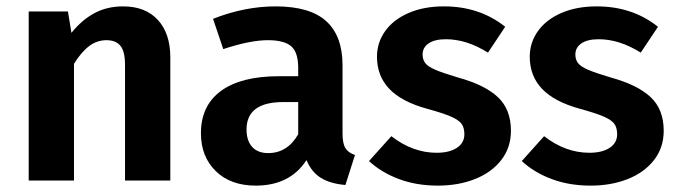

<svg xmlns="http://www.w3.org/2000/svg" viewBox="-20 -566 2124 602"><path d="M514 -386V0H372V-362Q372 -405 357.5 -422.5Q343 -440 314 -440Q284 -440 259.5 -421.5Q235 -403 212 -366V0H70V-530H193L204 -463Q237 -504 276.5 -525Q316 -546 366 -546Q436 -546 475 -503.5Q514 -461 514 -386Z M1093 -80 1063 14Q1016 10 986.5 -8Q957 -26 941 -64Q889 16 782 16Q703 16 656.5 -29.5Q610 -75 610 -148Q610 -235 673 -281Q736 -327 854 -327H915V-353Q915 -402 893 -421Q871 -440 820 -440Q764 -440 680 -412L648 -507Q747 -546 844 -546Q952 -546 1003 -499.5Q1054 -453 1054 -361V-147Q1054 -116 1063 -101.5Q1072 -87 1093 -80ZM915 -145V-246H868Q753 -246 753 -160Q753 -125 770.5 -105.5Q788 -86 821 -86Q881 -86 915 -145Z M1564 -482 1510 -401Q1443 -443 1378 -443Q1343 -443 1324 -430Q1305 -417 1305 -395Q1305 -379 1313.5 -368Q1322 -357 1345.5 -347Q1369 -337 1416 -323Q1500 -300 1541 -261.5Q1582 -223 1582 -156Q1582 -103 1551.5 -64Q1521 -25 1469 -4.5Q1417 16 1353 16Q1286 16 1231 -4.5Q1176 -25 1137 -61L1207 -139Q1274 -87 1349 -87Q1389 -87 1412.5 -102.5Q1436 -118 1436 -145Q1436 -166 1427 -178Q1418 -190 1394 -200.5Q1370 -211 1319 -225Q1239 -247 1200.5 -287.5Q1162 -328 1162 -388Q1162 -433 1188 -469Q1214 -505 1261.5 -525.5Q1309 -546 1372 -546Q1484 -546 1564 -482Z M2043 -482 1989 -401Q1922 -443 1857 -443Q1822 -443 1803 -430Q1784 -417 1784 -395Q1784 -379 1792.5 -368Q1801 -357 1824.5 -347Q1848 -337 1895 -323Q1979 -300 2020 -261.5Q2061 -223 2061 -156Q2061 -103 2030.5 -64Q2000 -25 1948 -4.5Q1896 16 1832 16Q1765 16 1710 -4.5Q1655 -25 1616 -61L1686 -139Q1753 -87 1828 -87Q1868 -87 1891.5 -102.5Q1915 -118 1915 -145Q1915 -166 1906 -178Q1897 -190 1873 -200.5Q1849 -211 1798 -225Q1718 -247 1679.5 -287.5Q1641 -328 1641 -388Q1641 -433 1667 -469Q1693 -505 1740.5 -525.5Q1788 -546 1851 -546Q1963 -546 2043 -482Z"/></svg>

Font: Wolseley Sans SemiBold
Style: Regular
Weight: 600
Designer: Carrois Corporate & Edenspiekermann AG
Foundry: Carrois Corporate GbR & Edenspiekermann AG
Version: Version 4.202